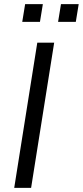

<svg xmlns="http://www.w3.org/2000/svg" viewBox="-20 -912 402 932"><path d="M49 0 161 -705H243L131 0ZM262 -806 276 -892H362L348 -806ZM88 -806 102 -892H188L174 -806Z"/></svg>

Font: Nunito Sans 12pt ExtraLight 12pt
Style: Italic
Weight: 400
Italic angle: -9°
Version: Version 3.101;gftools[0.9.27]